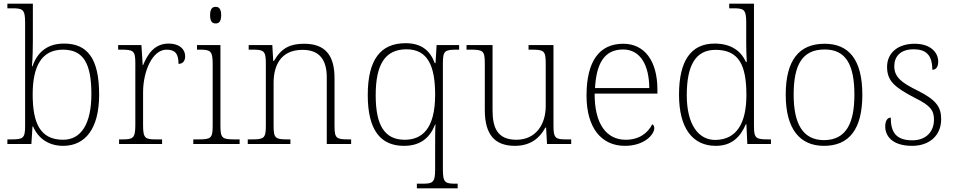

<svg xmlns="http://www.w3.org/2000/svg" viewBox="-20 -780 5169 1040"><path d="M322 10C441 10 517 -82 517 -267C517 -460 456 -544 327 -544C238 -544 183 -499 156 -421H153C157 -461 158 -526 158 -563V-760H20V-735H46C102 -735 116 -730 116 -659V-98C116 -30 105 -25 38 -25H20V0H150L156 -95H159C188 -28 246 10 322 10ZM322 -23C197 -23 157 -114 157 -269C157 -422 206 -511 321 -511C432 -511 475 -436 475 -270C475 -112 421 -23 322 -23Z M625 0H858V-25H825C768 -25 755 -30 755 -100V-280C755 -393 805 -511 882 -511C926 -511 947 -492 947 -434C972 -434 983 -452 983 -475C983 -515 950 -544 894 -544C815 -544 779 -485 755 -427H753L746 -536H620V-511H635C702 -511 713 -506 713 -439V-101C713 -30 699 -25 643 -25H625Z M1148 -653C1166 -653 1178 -663 1178 -698C1178 -732 1166 -743 1148 -743C1130 -743 1118 -732 1118 -698C1118 -663 1130 -653 1148 -653ZM1027 0H1278V-25H1252C1185 -25 1174 -30 1174 -98V-536H1047V-511H1062C1118 -511 1132 -506 1132 -435V-97C1132 -30 1121 -25 1054 -25H1027Z M1322 0H1553V-25H1539C1473 -25 1462 -30 1462 -97V-331C1462 -419 1496 -510 1619 -510C1716 -510 1750 -449 1750 -361V0H1882V-25H1869C1802 -25 1792 -30 1792 -98V-356C1792 -483 1740 -543 1627 -543C1555 -543 1505 -522 1464 -450H1460L1455 -536H1327V-511H1350C1407 -511 1420 -505 1420 -439V-98C1420 -30 1409 -25 1342 -25H1322Z M2238 240H2459V215H2449C2392 215 2379 210 2379 139V-438C2379 -506 2390 -511 2457 -511H2467V-536H2345L2339 -438H2335C2309 -508 2261 -546 2177 -546C2042 -546 1972 -458 1972 -265C1972 -73 2043 10 2168 10C2261 10 2310 -37 2337 -106H2339C2337 -85 2337 -26 2337 33V139C2337 210 2323 215 2267 215H2238ZM2172 -23C2064 -23 2015 -100 2015 -264C2015 -431 2066 -513 2182 -513C2299 -513 2337 -419 2337 -267C2337 -77 2262 -23 2172 -23Z M2769 10C2853 10 2904 -32 2934 -89H2938L2943 0H3074V-25H3048C2991 -25 2978 -30 2978 -97V-536H2843V-511H2858C2925 -511 2936 -506 2936 -438V-205C2936 -107 2883 -23 2777 -23C2673 -23 2648 -90 2648 -183V-536H2507V-511H2528C2595 -511 2606 -506 2606 -439V-184C2606 -51 2660 10 2769 10Z M3365 10C3470 10 3524 -51 3524 -86C3524 -97 3520 -103 3513 -107C3490 -61 3444 -23 3369 -23C3267 -23 3200 -106 3201 -273H3541V-294C3541 -452 3470 -543 3356 -543C3228 -543 3157 -451 3157 -262C3157 -88 3237 10 3365 10ZM3497 -303H3203C3210 -432 3251 -512 3355 -512C3449 -512 3496 -427 3497 -303Z M3857 10C3944 10 3990 -38 4020 -107H4023L4028 0H4156V-25H4142C4075 -25 4064 -30 4064 -97V-760H3930V-735H3952C4008 -735 4022 -730 4022 -659V-548C4022 -519 4023 -481 4025 -445H4020C3993 -506 3937 -544 3851 -544C3720 -544 3658 -447 3658 -267C3658 -85 3732 10 3857 10ZM3856 -22C3762 -21 3700 -107 3700 -264C3700 -422 3745 -510 3856 -510C3983 -510 4023 -426 4023 -265C4023 -114 3971 -24 3856 -22Z M4443 10C4579 10 4651 -79 4651 -267C4651 -458 4577 -543 4447 -543C4308 -543 4236 -454 4236 -267C4236 -79 4314 10 4443 10ZM4443 -21C4328 -21 4279 -111 4279 -267C4279 -430 4326 -512 4447 -512C4559 -512 4608 -434 4608 -267C4608 -116 4565 -21 4443 -21Z M4921 10C5014 10 5078 -46 5078 -134C5078 -199 5053 -238 4951 -289C4868 -330 4824 -360 4824 -421C4824 -474 4857 -513 4929 -513C4994 -513 5030 -484 5030 -402C5051 -402 5062 -419 5062 -447C5062 -492 5025 -543 4934 -543C4843 -543 4785 -493 4785 -418C4785 -342 4824 -308 4937 -249C5023 -207 5039 -180 5039 -131C5039 -70 4999 -20 4922 -20C4830 -20 4805 -68 4805 -143C4789 -143 4775 -129 4775 -95C4775 -45 4811 10 4921 10Z"/></svg>

Font: Noto Serif Lao ExtraLight
Style: Regular
Weight: 200
Designer: Monotype Design Team
Foundry: Monotype Imaging Inc.
Version: Version 2.003